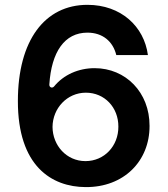

<svg xmlns="http://www.w3.org/2000/svg" viewBox="-20 -757 688 787"><path d="M331 9.9C487.9 11 593.4 -96.9 593 -240.8C593.4 -378.2 495.4 -477.6 367.9 -477.6C302.2 -477.6 241.1 -451 201.7 -402.7C194.6 -394.2 181.8 -398.1 182.2 -410.2C190.7 -544.4 244.7 -623.2 338.4 -623.2C400.9 -623.2 443.2 -587 456.7 -531.2H586.3C570.7 -648.8 475.9 -737.2 338.4 -737.2C163.7 -737.2 53.3 -591.6 53.3 -343C52.9 -76.3 191.4 9.2 331 9.9ZM330.3 -96.6C252.5 -96.6 195.7 -160.9 195.3 -236.9C196 -313.2 255 -377.1 332 -377.1C409.1 -377.1 465.6 -316.1 465.2 -237.9C465.6 -158.4 407.3 -96.6 330.3 -96.6Z"/></svg>

Font: RA Gorm Semi Bold
Style: Regular
Weight: 600
Designer: Rasmus Andersson
Foundry: rsms
Version: Version 3.000;hotconv 1.0.109;makeotfexe 2.5.65596